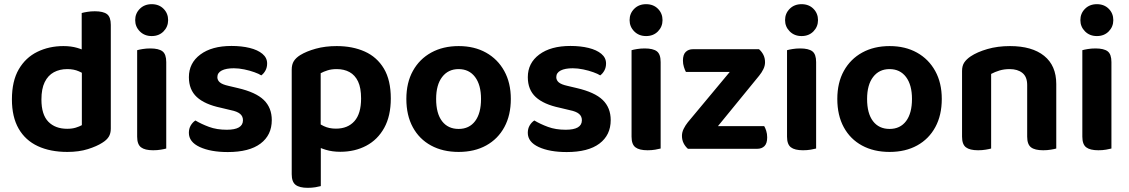

<svg xmlns="http://www.w3.org/2000/svg" viewBox="-20 -713 5410 920"><path d="M372.2 -113.3V-419L510.9 -419.3V-96.5Q510.9 -73.5 501.1 -57.7Q491.3 -41.9 470 -28.9Q444 -12 401.1 1.5Q358.2 15 302.9 15Q221 15 161.4 -12.7Q101.8 -40.3 69.4 -96.4Q37.1 -152.6 37.1 -236.9Q37.1 -324.6 69.9 -380.9Q102.7 -437.2 159 -464.7Q215.3 -492.2 283.9 -492.2Q320.3 -492.2 349.3 -483.8Q378.4 -475.4 396.4 -464.1V-347.8Q381.4 -360.9 357.5 -371.4Q333.6 -381.9 302.5 -381.9Q266.1 -381.9 238 -366.8Q210 -351.6 194.2 -319.5Q178.5 -287.4 178.5 -236.2Q178.5 -163.7 211.6 -129.8Q244.7 -95.9 301.9 -95.9Q325.7 -95.9 343.2 -101.4Q360.8 -106.9 372.2 -113.3ZM510.9 -391.4 371.5 -391V-650.6Q380.5 -653.3 397.6 -656.1Q414.7 -659 434.3 -659Q474.7 -659 492.8 -645.2Q510.9 -631.4 510.9 -593.9Z M627.8 -616.6Q627.8 -648.8 650.1 -670.9Q672.3 -693 706.9 -693Q741.7 -693 763.7 -670.9Q785.6 -648.8 785.6 -616.6Q785.6 -585 763.7 -562.6Q741.7 -540.2 706.9 -540.2Q672.3 -540.2 650.1 -562.6Q627.8 -585 627.8 -616.6ZM637.2 -264H776.6V-1.3Q767.6 1.3 750.7 4.1Q733.7 7 713.8 7Q674.3 7 655.8 -7.1Q637.2 -21.2 637.2 -58.1ZM776.6 -192H637.2V-472.5Q646.1 -475.2 663.2 -478Q680.3 -480.9 700.2 -480.9Q740.4 -480.9 758.5 -467.1Q776.6 -453.3 776.6 -415.5Z M1282.3 -137.5Q1282.3 -65.6 1228.3 -25Q1174.4 15.6 1071.5 15.6Q989.6 15.6 937.3 -8.5Q885 -32.7 885 -76.5Q885 -96.4 893.8 -111.6Q902.6 -126.7 916.3 -135.7Q944.6 -118.7 981.6 -105Q1018.6 -91.3 1066.6 -91.3Q1144.2 -91.3 1144.2 -136.9Q1144.2 -156 1130.3 -167.5Q1116.4 -179.1 1086.4 -185.1L1038.4 -196.6Q960.9 -212.9 923 -248Q885.1 -283.1 885.1 -343.3Q885.1 -410.9 940 -451.8Q994.8 -492.8 1089.4 -492.8Q1137.8 -492.8 1176.4 -483.3Q1215 -473.8 1237.5 -455Q1260 -436.2 1260 -409Q1260 -390 1252.1 -375.4Q1244.3 -360.8 1232 -351.8Q1220.7 -359.2 1198.9 -367Q1177.1 -374.9 1150.7 -380.4Q1124.4 -385.9 1100.4 -385.9Q1063.6 -385.9 1042.6 -375.2Q1021.5 -364.4 1021.5 -343.3Q1021.5 -328.6 1033.4 -318.4Q1045.2 -308.1 1075.3 -301.5L1119.2 -291.1Q1205.7 -271.1 1244 -234Q1282.3 -196.8 1282.3 -137.5Z M1610.5 14.3Q1680.4 14.3 1735 -14.7Q1789.7 -43.6 1821.1 -100.4Q1852.6 -157.3 1852.6 -241.2Q1852.6 -328.9 1819.5 -384.4Q1786.3 -439.8 1727.9 -466Q1669.4 -492.2 1593.5 -492.2Q1538.3 -492.2 1493.2 -479.7Q1448.1 -467.2 1418.4 -448.9Q1397.8 -435.9 1387.8 -419.9Q1377.8 -403.9 1377.8 -379.3V-52.6H1516.6V-362.2Q1530.6 -369.9 1549.7 -375.9Q1568.7 -381.9 1593.5 -381.9Q1628.6 -381.9 1654.8 -367.6Q1681.1 -353.2 1695.7 -322.6Q1710.2 -292.1 1710.2 -241.2Q1710.2 -168.4 1678.3 -132.5Q1646.4 -96.6 1589.6 -96.6Q1556.5 -96.6 1531.6 -108.7Q1506.7 -120.9 1488.7 -136V-17.1Q1510.3 -4.7 1541.2 4.8Q1572.1 14.3 1610.5 14.3ZM1517.2 -88.9 1377.8 -89.5V121.6Q1377.8 158.4 1396.4 172.7Q1415 187 1454.5 187Q1474.4 187 1491.3 184.2Q1508.3 181.3 1517.2 178.7Z M2427.7 -238.9Q2427.7 -161 2396.8 -104Q2366 -47.1 2309.8 -16.1Q2253.6 15 2177.6 15Q2101.9 15 2045.5 -15.7Q1989.1 -46.3 1958.1 -103.3Q1927.1 -160.3 1927.1 -238.9Q1927.1 -316.9 1958.6 -373.5Q1990.1 -430.2 2046.5 -461.2Q2103 -492.2 2177.8 -492.2Q2252.7 -492.2 2308.8 -460.9Q2364.9 -429.6 2396.3 -372.7Q2427.7 -315.9 2427.7 -238.9ZM2177.4 -381.9Q2127.7 -381.9 2098.8 -344.3Q2069.8 -306.7 2069.8 -238.9Q2069.8 -169.4 2098.2 -132.3Q2126.7 -95.2 2177.6 -95.2Q2228.4 -95.2 2256.7 -132.8Q2284.9 -170.4 2284.9 -238.9Q2284.9 -306.1 2256.4 -344Q2227.8 -381.9 2177.4 -381.9Z M2906.3 -137.5Q2906.3 -65.6 2852.3 -25Q2798.4 15.6 2695.5 15.6Q2613.6 15.6 2561.3 -8.5Q2509 -32.7 2509 -76.5Q2509 -96.4 2517.8 -111.6Q2526.6 -126.7 2540.3 -135.7Q2568.6 -118.7 2605.6 -105Q2642.6 -91.3 2690.6 -91.3Q2768.2 -91.3 2768.2 -136.9Q2768.2 -156 2754.3 -167.5Q2740.4 -179.1 2710.4 -185.1L2662.4 -196.6Q2584.9 -212.9 2547 -248Q2509.1 -283.1 2509.1 -343.3Q2509.1 -410.9 2564 -451.8Q2618.8 -492.8 2713.4 -492.8Q2761.8 -492.8 2800.4 -483.3Q2839 -473.8 2861.5 -455Q2884 -436.2 2884 -409Q2884 -390 2876.1 -375.4Q2868.3 -360.8 2856 -351.8Q2844.7 -359.2 2822.9 -367Q2801.1 -374.9 2774.7 -380.4Q2748.4 -385.9 2724.4 -385.9Q2687.6 -385.9 2666.6 -375.2Q2645.5 -364.4 2645.5 -343.3Q2645.5 -328.6 2657.4 -318.4Q2669.2 -308.1 2699.3 -301.5L2743.2 -291.1Q2829.7 -271.1 2868 -234Q2906.3 -196.8 2906.3 -137.5Z M2996.8 -616.6Q2996.8 -648.8 3019.1 -670.9Q3041.3 -693 3075.9 -693Q3110.7 -693 3132.7 -670.9Q3154.6 -648.8 3154.6 -616.6Q3154.6 -585 3132.7 -562.6Q3110.7 -540.2 3075.9 -540.2Q3041.3 -540.2 3019.1 -562.6Q2996.8 -585 2996.8 -616.6ZM3006.2 -264H3145.6V-1.3Q3136.6 1.3 3119.7 4.1Q3102.7 7 3082.8 7Q3043.3 7 3024.8 -7.1Q3006.2 -21.2 3006.2 -58.1ZM3145.6 -192H3006.2V-472.5Q3015.1 -475.2 3032.2 -478Q3049.3 -480.9 3069.2 -480.9Q3109.4 -480.9 3127.5 -467.1Q3145.6 -453.3 3145.6 -415.5Z M3331.4 0H3276.3Q3263.3 -11.3 3255.5 -27Q3247.7 -42.8 3247.7 -62.1Q3247.7 -79.3 3255.9 -95.8Q3264 -112.2 3275.6 -126.8L3567.5 -477.2H3616.9Q3630.2 -465.6 3638 -450Q3645.8 -434.4 3645.8 -414.8Q3645.8 -397.8 3637.8 -381.6Q3629.9 -365.3 3617.6 -350.3ZM3589.4 -477.2V-368.3H3266.7Q3261.7 -377.2 3257.1 -391.9Q3252.4 -406.5 3252.4 -422.4Q3252.4 -451.3 3265.7 -464.2Q3279 -477.2 3300.2 -477.2ZM3312.6 0V-108.6H3641.8Q3646.8 -100.6 3651.5 -86.2Q3656.1 -71.7 3656.1 -54.8Q3656.1 -26.2 3643.2 -13.1Q3630.2 0 3608 0Z M3741.8 -616.6Q3741.8 -648.8 3764.1 -670.9Q3786.3 -693 3820.9 -693Q3855.7 -693 3877.7 -670.9Q3899.6 -648.8 3899.6 -616.6Q3899.6 -585 3877.7 -562.6Q3855.7 -540.2 3820.9 -540.2Q3786.3 -540.2 3764.1 -562.6Q3741.8 -585 3741.8 -616.6ZM3751.2 -264H3890.6V-1.3Q3881.6 1.3 3864.7 4.1Q3847.7 7 3827.8 7Q3788.3 7 3769.8 -7.1Q3751.2 -21.2 3751.2 -58.1ZM3890.6 -192H3751.2V-472.5Q3760.1 -475.2 3777.2 -478Q3794.3 -480.9 3814.2 -480.9Q3854.4 -480.9 3872.5 -467.1Q3890.6 -453.3 3890.6 -415.5Z M4492.7 -238.9Q4492.7 -161 4461.8 -104Q4431 -47.1 4374.8 -16.1Q4318.6 15 4242.6 15Q4166.9 15 4110.5 -15.7Q4054.1 -46.3 4023.1 -103.3Q3992.1 -160.3 3992.1 -238.9Q3992.1 -316.9 4023.6 -373.5Q4055.1 -430.2 4111.5 -461.2Q4168 -492.2 4242.8 -492.2Q4317.7 -492.2 4373.8 -460.9Q4429.9 -429.6 4461.3 -372.7Q4492.7 -315.9 4492.7 -238.9ZM4242.4 -381.9Q4192.7 -381.9 4163.8 -344.3Q4134.8 -306.7 4134.8 -238.9Q4134.8 -169.4 4163.2 -132.3Q4191.7 -95.2 4242.6 -95.2Q4293.4 -95.2 4321.7 -132.8Q4349.9 -170.4 4349.9 -238.9Q4349.9 -306.1 4321.4 -344Q4292.8 -381.9 4242.4 -381.9Z M5041.3 -310.3V-214.9H4901.9V-305.6Q4901.9 -345.1 4879 -363.5Q4856.1 -381.9 4818.2 -381.9Q4791.4 -381.9 4769.3 -375.2Q4747.3 -368.5 4729.2 -358.8V-214.9H4589.8V-372.7Q4589.8 -397.6 4600.3 -413.4Q4610.8 -429.2 4631.1 -442.9Q4662.4 -463.8 4711.3 -478Q4760.3 -492.2 4819.6 -492.2Q4925.1 -492.2 4983.2 -445.4Q5041.3 -398.6 5041.3 -310.3ZM4589.8 -262H4729.2V-1.3Q4720.3 1.3 4703.3 4.1Q4686.4 7 4666.5 7Q4627 7 4608.4 -7.1Q4589.8 -21.2 4589.8 -58.1ZM4901.9 -262H5041.3V-1.3Q5032.3 1.3 5015.2 4.1Q4998.1 7 4978.6 7Q4938.7 7 4920.3 -7.1Q4901.9 -21.2 4901.9 -58.1Z M5156.8 -616.6Q5156.8 -648.8 5179.1 -670.9Q5201.3 -693 5235.9 -693Q5270.7 -693 5292.7 -670.9Q5314.6 -648.8 5314.6 -616.6Q5314.6 -585 5292.7 -562.6Q5270.7 -540.2 5235.9 -540.2Q5201.3 -540.2 5179.1 -562.6Q5156.8 -585 5156.8 -616.6ZM5166.2 -264H5305.6V-1.3Q5296.6 1.3 5279.7 4.1Q5262.7 7 5242.8 7Q5203.3 7 5184.8 -7.1Q5166.2 -21.2 5166.2 -58.1ZM5305.6 -192H5166.2V-472.5Q5175.1 -475.2 5192.2 -478Q5209.3 -480.9 5229.2 -480.9Q5269.4 -480.9 5287.5 -467.1Q5305.6 -453.3 5305.6 -415.5Z"/></svg>

Font: Baloo Tamma 2
Style: Regular
Weight: 400
Designer: Divya Kowshik, Shuchita Grover and Ek Type
Foundry: Ek Type
Version: Version 1.700